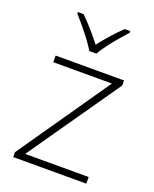

<svg xmlns="http://www.w3.org/2000/svg" viewBox="-142 -845 744 926"><g transform="rotate(20 229.5 -382.0)"><path d="M416 0H41V-25L367 -496H66V-530H417V-504L90 -34H416ZM211 -606Q199 -627 178.5 -654.5Q158 -682 135.5 -709Q113 -736 95 -756V-764H124Q151 -738 179 -706Q207 -674 229 -645Q251 -674 279.5 -706Q308 -738 335 -764H364V-756Q346 -736 323 -709Q300 -682 279.5 -654.5Q259 -627 247 -606Z"/></g></svg>

Font: Noto Sans Gujarati ExtraLight
Style: Regular
Weight: 200
Designer: Jelle Bosma - Monotype Design Team, Universal Thirst
Foundry: Monotype Imaging Inc.
Version: Version 2.106; ttfautohint (v1.8.4.7-5d5b)